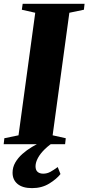

<svg xmlns="http://www.w3.org/2000/svg" viewBox="-38 -763 468 1016"><path d="M-18.5 0 -15 -31.5 60 -47 148.5 -695.5 77.5 -711.5 82 -743H409.5L406 -711.5L329 -695.5L240.5 -47L310 -31.5L306.5 0ZM131.5 232.5Q81.5 232.5 55 210.5Q28.5 188.5 28.5 151Q28.5 122 42.8 97.2Q57 72.5 80.2 51.8Q103.5 31 131.8 14.2Q160 -2.5 188 -15.5L224.5 -29.5L258.5 -19Q223 3 199 26.5Q175 50 162.8 72.8Q150.5 95.5 150 116.5Q150 137 161 146.5Q172 156 190.5 156Q211 156 228.8 146.2Q246.5 136.5 267.5 121L282 158Q262 184 222.8 208.2Q183.5 232.5 131.5 232.5Z"/></svg>

Font: Merriweather 96pt Black
Style: Italic
Weight: 900
Italic angle: -7.8°
Version: Version 2.101